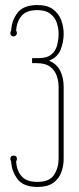

<svg xmlns="http://www.w3.org/2000/svg" viewBox="-20 -730 314 760"><path d="M232 -101Q232 -73 222.5 -47.5Q213 -22 190.5 -6Q168 10 128 10Q73 10 49.5 -21Q26 -52 24 -92Q21 -95 21 -101Q21 -114 34 -114Q47 -114 47 -101Q47 -95 44 -92Q45 -58 64 -34Q83 -10 128 -10Q176 -10 194 -38Q212 -66 212 -101V-386Q212 -410 204 -431.5Q196 -453 177.5 -466.5Q159 -480 125 -480H107V-500H134Q166 -500 183 -514Q200 -528 206 -550.5Q212 -573 212 -596Q212 -619 204.5 -640.5Q197 -662 178.5 -676Q160 -690 128 -690Q83 -690 64 -665.5Q45 -641 44 -608Q47 -605 47 -599Q47 -594 43 -590Q39 -586 34 -586Q21 -586 21 -599Q21 -605 24 -608Q26 -649 49.5 -679.5Q73 -710 128 -710Q167 -710 189.5 -693.5Q212 -677 222 -651Q232 -625 232 -596Q232 -564 220 -533.5Q208 -503 174 -490Q206 -476 219 -448.5Q232 -421 232 -386Z"/></svg>

Font: Wire One
Style: Regular
Weight: 400
Designer: Alexei Vanyashin, Gayaneh Bagdasaryan
Foundry: Cyreal
Version: Version 1.102; ttfautohint (v1.8.3)